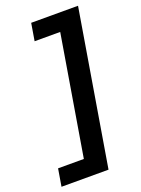

<svg xmlns="http://www.w3.org/2000/svg" viewBox="-185 -717 686 934"><g transform="rotate(-20 158.0 -250.0)"><path d="M342.5 -650 209.2 150H-34.2L-19.2 60H114.2L217.5 -560H85L100 -650Z"/></g></svg>

Font: Familjen Grotesk SemiBold
Style: Italic
Weight: 600
Italic angle: -9.46201°
Designer: Anders Wikstroem, Jonas Baeckman, Matilda Gysing, Kristian Moeller
Foundry: Familjen STHLM AB
Version: Version 2.002